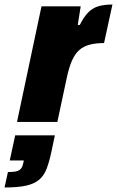

<svg xmlns="http://www.w3.org/2000/svg" viewBox="-87 -538 516 847"><path d="M-12 0 96 -510H269L256 -428H265Q283 -464 302.5 -483.5Q322 -503 347.5 -510.5Q373 -518 409 -518L372 -348Q336 -348 309 -341Q282 -334 263 -317.5Q244 -301 230.5 -270.5Q217 -240 207 -192L166 0ZM-67 289 -52 221Q-26 221 -12.5 217Q1 213 7 204Q13 195 16 180L18 170H-44L-20 59H155L141 126Q131 174 119 205.5Q107 237 85.5 255Q64 273 28 281Q-8 289 -67 289Z"/></svg>

Font: Saira SemiCondensed Black
Style: Italic
Weight: 900
Width: 4
Italic angle: -12°
Designer: Hector Gatti with collaboration of the Omnibus-Type team
Foundry: Omnibus-Type
Version: Version 1.101